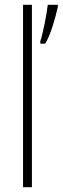

<svg xmlns="http://www.w3.org/2000/svg" viewBox="-20 -780 261 800"><path d="M113 0V-760H76V0ZM221 -751V-760H179C176 -727 157 -631 148 -609V-598H168C191 -633 212 -711 221 -751Z"/></svg>

Font: Noto Sans Arabic UI Cn XLt
Style: Regular
Weight: 200
Width: 3
Designer: Monotype Design Team, Nadine Chahine and Nizar Qandah
Foundry: Monotype Imaging Inc.
Version: Version 2.010